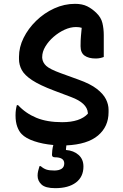

<svg xmlns="http://www.w3.org/2000/svg" viewBox="-20 -740 640 1001"><path d="M415 128Q415 182 376 211.5Q337 241 268 241Q217 241 196.5 222Q176 203 176 176Q176 163 179 151Q182 139 186 126H192Q207 139 222 144Q237 149 263 149Q287 149 301 140Q315 131 315 112Q315 80 266 80Q251 80 251 67Q251 59 252.5 44.5Q254 30 258 16Q202 11 158 -4Q114 -19 93 -41Q79 -55 70 -79.5Q61 -104 61 -138Q61 -155 63 -168.5Q65 -182 68 -192H74Q114 -149 169.5 -126Q225 -103 304 -103Q397 -103 438 -147V-152Q434 -203 351 -234L261 -268Q187 -296 147.5 -322Q108 -348 93.5 -375Q79 -402 79 -432V-444Q79 -494 103 -542.5Q127 -591 168.5 -631.5Q210 -672 262.5 -696Q315 -720 371 -720Q409 -720 435 -707Q461 -694 483 -672Q507 -649 514 -619.5Q521 -590 521 -557V-443Q514 -440 503 -437.5Q492 -435 479 -435Q442 -435 421 -450Q400 -465 400 -499Q400 -531 402 -552Q404 -573 406 -595Q394 -599 376 -599Q347 -599 316.5 -585Q286 -571 259.5 -548Q233 -525 216.5 -497.5Q200 -470 200 -443V-438Q202 -414 221 -396.5Q240 -379 298 -358L389 -325Q451 -303 485 -276.5Q519 -250 532.5 -222.5Q546 -195 546 -168V-155Q546 -80 491 -33.5Q436 13 326 18Q326 23 325 28Q324 33 324 36V42Q364 45 389.5 67.5Q415 90 415 128Z"/></svg>

Font: Recursive Sn Csl St SmB
Style: Regular
Weight: 600
Version: Version 1.079;hotconv 1.0.112;makeotfexe 2.5.65598; ttfautoh